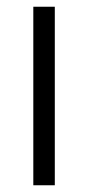

<svg xmlns="http://www.w3.org/2000/svg" viewBox="-20 -550 262 570"><path d="M142.7 0H78.9V-530H142.7Z"/></svg>

Font: Roundo Variable
Style: Regular
Weight: 200
Designer: Shiva Nallaperumal
Foundry: Indian Type Foundry
Version: Version 2.000